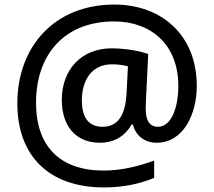

<svg xmlns="http://www.w3.org/2000/svg" viewBox="-20 -734 938 842"><path d="M843 -357C843 -578 691 -714 481 -714C218 -714 56 -528 56 -281C56 -49 196 88 436 88C523 88 597 71 656 46V-30C595 -7 515 14 435 14C243 14 138 -92 138 -284C138 -491 259 -640 481 -640C642 -640 762 -538 762 -358C762 -259 730 -178 673 -178C645 -178 619 -193 619 -258C619 -262 619 -273 620 -294L630 -497C596 -510 530 -522 470 -522C336 -522 251 -428 251 -296C251 -183 311 -108 418 -108C487 -108 532 -143 557 -188H563C573 -144 610 -108 667 -108C785 -108 843 -235 843 -357ZM339 -294C339 -373 375 -452 472 -452C499 -452 524 -448 541 -443L535 -323C530 -237 502 -178 430 -178C374 -178 339 -212 339 -294Z"/></svg>

Font: Noto Sans Gunjala Gondi Medium
Style: Regular
Weight: 500
Designer: Ek Type
Foundry: Ek Type
Version: Version 1.004